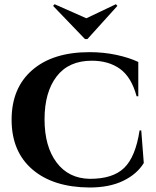

<svg xmlns="http://www.w3.org/2000/svg" viewBox="-20 -854 722 888"><path d="M384.3 -673.3 522.9 -826.7 516.1 -834.5 379.4 -769.5 232.4 -834.5 225.6 -826.7 373 -673.3ZM625.5 -250.5 633.3 -251 645 -100.1Q613.8 -48.8 550 -17.8Q486.3 13.2 394 13.2Q226.1 12.2 129.9 -70.3Q33.7 -152.8 33.7 -300.3Q33.7 -447.3 129.2 -530Q224.6 -612.8 394 -612.8Q459.5 -612.8 518.6 -600.1Q577.6 -587.4 619.6 -567.4V-408.7H611.8Q587.9 -497.1 535.4 -535.2Q482.9 -573.2 404.3 -573.2Q297.9 -573.2 241.9 -500.5Q186 -427.7 186 -302.2Q186 -176.8 241.5 -102.8Q296.9 -28.8 394.5 -26.9Q501.5 -26.4 554.2 -77.4Q606.9 -128.4 625.5 -250.5Z"/></svg>

Font: Cinzel Bold
Style: Regular
Weight: 700
Designer: Natanael Gama
Version: Version 1.001;PS 001.001;hotconv 1.0.56;makeotf.lib2.0.21325